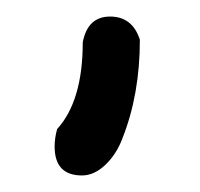

<svg xmlns="http://www.w3.org/2000/svg" viewBox="-20 -124 242 232"><path d="M113 -104Q86 -104 80 -73Q80 -2 49 32Q46 43 46 53Q46 88 79 88Q94 88 107.5 75Q121 62 128 43Q149 -10 149 -76Q140 -104 113 -104Z"/></svg>

Font: Patrick Hand SC
Style: Regular
Weight: 400
Designer: Patrick Wagesreiter
Foundry: Patrick Wagesreiter
Version: Version 2.001; ttfautohint (v1.8.2)